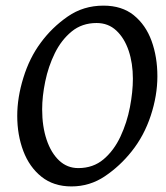

<svg xmlns="http://www.w3.org/2000/svg" viewBox="-20 -650 594 685"><path d="M541.5 -377.9Q541.5 -309.1 517.8 -237.3Q494.1 -165.5 449.7 -109.9Q408.2 -57.6 354.2 -21.2Q300.3 15.1 234.9 15.1Q171.4 15.1 128.2 -19.3Q85 -53.7 63.2 -111.1Q41.5 -168.5 41.5 -236.8Q41.5 -302.2 63.5 -373Q85.4 -443.8 125 -497.1Q165 -551.8 221.2 -590.8Q277.3 -629.9 349.1 -629.9Q415 -629.9 457.5 -595.5Q500 -561 520.8 -503.9Q541.5 -446.8 541.5 -377.9ZM454.1 -369.1Q454.1 -424.3 439 -469.2Q423.8 -514.2 395 -541Q366.2 -567.9 324.7 -567.9Q272.5 -567.9 235.6 -537.6Q198.7 -507.3 175.5 -460Q152.3 -412.6 141.4 -359.4Q130.4 -306.2 130.4 -259.8Q130.4 -199.2 146.2 -151.9Q162.1 -104.5 190.9 -77.4Q219.7 -50.3 259.3 -50.3Q312.5 -50.3 349.6 -81.8Q386.7 -113.3 409.9 -163.1Q433.1 -212.9 443.6 -267.8Q454.1 -322.8 454.1 -369.1Z"/></svg>

Font: Gentium Book Plus
Style: Italic
Weight: 400
Italic angle: -8°
Designer: Victor Gaultney, Annie Olsen, Iska Routamaa, Becca Hirsbrunner
Foundry: SIL International
Version: Version 6.101